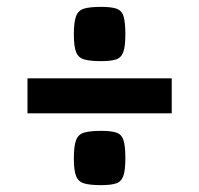

<svg xmlns="http://www.w3.org/2000/svg" viewBox="-20 -591 580 559"><path d="M345 -491Q345 -456 339 -439.5Q333 -423 318 -418Q303 -413 274 -413Q242 -413 225 -418Q208 -423 201.5 -439.5Q195 -456 195 -491Q195 -527 201.5 -544Q208 -561 225 -566Q242 -571 275 -571Q303 -571 318.5 -566Q334 -561 339.5 -544Q345 -527 345 -491ZM60 -261V-363H480V-261ZM345 -130Q345 -95 339 -78.5Q333 -62 318 -57Q303 -52 274 -52Q242 -52 225 -57Q208 -62 201.5 -78.5Q195 -95 195 -130Q195 -166 201.5 -183Q208 -200 225 -205Q242 -210 275 -210Q303 -210 318.5 -205Q334 -200 339.5 -183Q345 -166 345 -130Z"/></svg>

Font: Unlock
Style: Regular
Weight: 400
Designer: Eduardo Rodriguez Tunni
Foundry: Eduardo Rodriguez Tunni
Version: Version 1.003; ttfautohint (v1.8.4.7-5d5b);gftools[0.9.23]